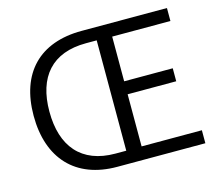

<svg xmlns="http://www.w3.org/2000/svg" viewBox="-103 -866 1147 1000"><g transform="rotate(-15 470.5 -366.0)"><path d="M411 0H886V-70H561V-351H823V-421H561V-662H875V-732H415C187 -732 59 -599 59 -369C59 -139 187 0 411 0ZM420 -69C237 -69 144 -181 144 -369C144 -556 237 -664 420 -664H478V-69Z"/></g></svg>

Font: Noto Sans CJK SC DemiLight
Style: Regular
Weight: 350
Designer: Ryoko NISHIZUKA 西塚涼子 (kana, bopomofo & ideographs); Paul D. Hunt (Latin, Greek & Cyrillic); Sandoll Communications 산돌커뮤니
Foundry: Adobe
Version: Version 2.004;hotconv 1.0.118;makeotfexe 2.5.65603